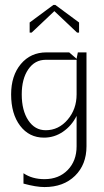

<svg xmlns="http://www.w3.org/2000/svg" viewBox="-20 -552 420 777"><path d="M204 -532 300 -461V-420H292L200 -507L108 -420H100V-461L196 -532ZM68 -170Q68 -105 94.5 -65Q121 -25 165 -25Q217 -25 253.5 -67.5Q290 -110 290 -170V-310H165Q121 -310 94.5 -271.5Q68 -233 68 -170ZM25 -170Q25 -246 64.5 -293Q104 -340 168 -340H260L290 -314L295 -340H330V40Q330 114 283.5 159.5Q237 205 160 205Q126 205 75 191V149Q110 173 160 173Q218 173 254 136Q290 99 290 40V-83Q270 -43 235 -19Q200 5 158 5Q98 5 61.5 -43Q25 -91 25 -170Z"/></svg>

Font: Glametrix
Style: Light
Weight: 300
Designer: gluk
Foundry: gluk
Version: Version 0.40